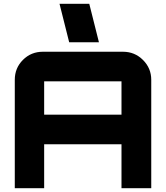

<svg xmlns="http://www.w3.org/2000/svg" viewBox="-20 -993 876 1013"><path d="M206 -720H629Q691 -720 734.5 -676.5Q778 -633 778 -572V0H621V-232H213V0H58V-572Q58 -634 101 -677Q144 -720 206 -720ZM213 -388H621V-564H213ZM451 -973 502 -770H345L294 -973Z"/></svg>

Font: Orbitron
Style: Black
Weight: 900
Designer: Matt McInerney
Foundry: Matt McInerney
Version: 1.000